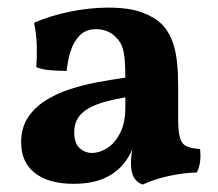

<svg xmlns="http://www.w3.org/2000/svg" viewBox="-20 -488 586 517"><path d="M363.9 9Q347.1 2.4 339.9 -11.4Q332.6 -25.1 332.6 -49Q332.6 -61.1 334.9 -77.8Q337.2 -94.4 342.3 -109.1L345.3 -112.3Q338.1 -85.8 325.3 -64.5Q312.4 -43.1 294.4 -28.6Q274.3 -11.5 245.4 -2.2Q216.5 7 178.5 7Q111.3 7 74.1 -22Q36.9 -51 36.9 -104.7Q36.9 -143.2 54.7 -170.7Q72.4 -198.2 102.4 -217.2Q132.4 -236.3 169 -248.1Q205.6 -259.8 244.1 -266.9Q282.6 -273.9 317.5 -279Q317.5 -308.5 315.7 -327.8Q314 -347.2 309.5 -360.7Q305 -374.2 295.4 -384.2Q284 -397.6 269.3 -403.5Q254.5 -409.5 239.2 -409.5Q211.4 -409.5 194.8 -392.6Q178.1 -375.8 170.1 -350.1Q162.1 -324.4 159.5 -297.1Q136 -297.1 115.1 -298.9Q94.1 -300.6 77.8 -307.3Q79.8 -334.3 79 -365.3Q78.3 -396.3 71.7 -426.7Q114.3 -445.6 168.4 -456.6Q222.5 -467.5 271 -467.5Q328.3 -467.5 362.9 -454.4Q397.5 -441.3 415.6 -422.7Q437.4 -401.4 448.6 -363.5Q459.7 -325.6 459.7 -256V-169Q459.7 -136.8 464 -119.3Q468.2 -101.7 480.7 -95Q493.1 -88.3 518.6 -86.8Q520.7 -70.5 518.9 -54.1Q517.1 -37.7 510 -23.6Q474 -22.6 435.4 -14.3Q396.8 -6.1 363.9 9ZM227.9 -76.2Q248.3 -76.2 269 -89.4Q289.6 -102.6 303.6 -129.9Q317.5 -157.3 317.5 -198.9V-226Q287.8 -220.9 262.4 -213.8Q237 -206.7 218.5 -196.3Q200 -185.8 189.9 -170.2Q179.9 -154.6 179.9 -131.5Q179.9 -102.4 194.2 -89.3Q208.6 -76.2 227.9 -76.2Z"/></svg>

Font: Vollkorn
Style: Regular
Weight: 400
Designer: Friedrich Althausen
Foundry: Friedrich Althausen
Version: Version 5.001